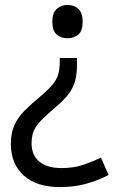

<svg xmlns="http://www.w3.org/2000/svg" viewBox="-20 -566 474 778"><path d="M292 -304Q292 -267 284.5 -239Q277 -211 259 -186.5Q241 -162 208 -134Q170 -102 148 -79.5Q126 -57 117 -36Q108 -15 108 15Q108 63 139.5 89Q171 115 229 115Q279 115 317 102Q355 89 389 73L420 143Q380 164 331.5 178Q283 192 223 192Q128 192 76 145Q24 98 24 17Q24 -28 38.5 -59.5Q53 -91 79.5 -117.5Q106 -144 142 -174Q176 -203 193 -223.5Q210 -244 216 -265Q222 -286 222 -314V-331H292ZM315 -478Q315 -441 297.5 -426Q280 -411 253 -411Q228 -411 210 -426Q192 -441 192 -478Q192 -514 210 -530Q228 -546 253 -546Q280 -546 297.5 -530Q315 -514 315 -478Z"/></svg>

Font: Noto Sans Anatolian Hieroglyphs
Style: Regular
Weight: 400
Designer: Monotype Design Team
Foundry: Monotype Imaging Inc.
Version: Version 2.001; ttfautohint (v1.8.4.7-5d5b)